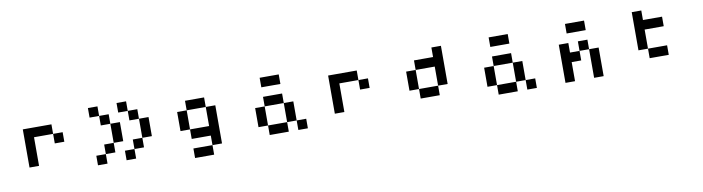

<svg xmlns="http://www.w3.org/2000/svg" viewBox="-30 -1268 8060 2202"><g transform="rotate(-10 4000.0 -167.0)"><path d="M555.6 -333.3V-222.2H666.7V-333.3ZM555.6 -333.3V-444.4H222.2V0H333.3V-333.3Z M1222.2 -333.3V-111.1H1333.3V-333.3ZM1222.2 -333.3V-444.4H1111.1V-555.6H1000V-444.4H1111.1V-333.3ZM1333.3 -444.4H1444.4V-333.3H1555.6V-111.1H1666.7V-333.3H1555.6V-444.4H1444.4V-555.6H1333.3ZM1111.1 111.1V0H1000V111.1ZM1111.1 0H1222.2V-111.1H1111.1ZM1333.3 111.1H1444.4V0H1333.3ZM1444.4 0H1555.6V-111.1H1444.4Z M2000 -111.1H2111.1V0H2333.3V111.1H2444.4V-333.3H2333.3V-444.4H2111.1V-333.3H2333.3V-111.1H2111.1V-333.3H2000ZM2111.1 222.2H2333.3V111.1H2111.1Z M3000 -333.3V-222.2H3222.2V0H3333.3V111.1H3444.4V0H3333.3V-222.2H3222.2V-333.3ZM3222.2 0H3000V-222.2H2888.9V0H3000V111.1H3222.2ZM3000 -444.4H3222.2V-555.6H3000Z M4111.1 -333.3V-222.2H4222.2V-333.3ZM4111.1 -333.3V-444.4H3777.8V0H3888.9V-333.3Z M4666.7 -111.1H4777.8V0H5000V-111.1H4777.8V-333.3H4666.7ZM4777.8 -333.3H5000V-111.1H5111.1V-555.6H5000V-444.4H4777.8Z M5666.7 -333.3V-222.2H5888.9V0H6000V111.1H6111.1V0H6000V-222.2H5888.9V-333.3ZM5888.9 0H5666.7V-222.2H5555.6V0H5666.7V111.1H5888.9ZM5666.7 -444.4H5888.9V-555.6H5666.7Z M6555.6 -333.3H6444.4V111.1H6555.6V-111.1H6666.7V-222.2H6777.8V111.1H6888.9V-222.2H6777.8V-333.3H6666.7V-222.2H6555.6ZM6555.6 -444.4H6777.8V-555.6H6555.6Z M7666.7 -444.4H7444.4V-555.6H7333.3V-111.1H7444.4V0H7666.7V-111.1H7444.4V-333.3H7666.7Z"/></g></svg>

Font: linjaSipiki
Style: Regular
Weight: 500
Foundry: Made with Bits'n'Picas by Kreative Software
Version: Version 1.3